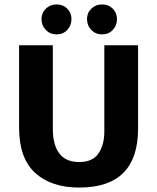

<svg xmlns="http://www.w3.org/2000/svg" viewBox="-20 -834 708 865"><path d="M66 -630H218V-253Q218 -182 247 -143Q276 -104 337 -104Q397 -104 423.5 -142.5Q450 -181 450 -241V-630H602V-254Q602 11 337 11Q211 11 138.5 -55Q66 -121 66 -259ZM167 -748Q167 -776 186.5 -795Q206 -814 235 -814Q264 -814 283 -795Q302 -776 302 -748Q302 -719 283 -699Q264 -679 235 -679Q206 -679 186.5 -699Q167 -719 167 -748ZM372 -748Q372 -776 391.5 -795Q411 -814 440 -814Q469 -814 488 -795Q507 -776 507 -748Q507 -719 488 -699Q469 -679 440 -679Q411 -679 391.5 -699Q372 -719 372 -748Z"/></svg>

Font: Mukta Mahee ExtraBold
Style: Regular
Weight: 800
Designer: Shuchita Grover, Noopur Datye, Girish Dalvi, Yashodeep Gholap
Foundry: Ek Type
Version: Version 2.538;PS 1.000;hotconv 16.6.51;makeotf.lib2.5.65220;